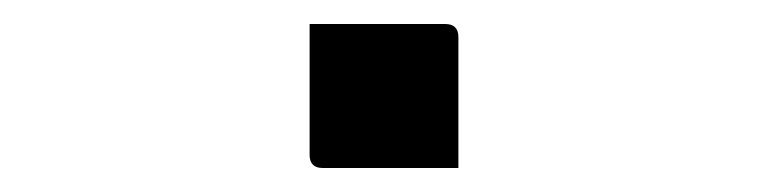

<svg xmlns="http://www.w3.org/2000/svg" viewBox="-20 -380 640 160"><path d="M362 -240H249Q238 -240 238 -251V-360H351Q362 -360 362 -349Z"/></svg>

Font: Recursive Mn Lnr St Lt
Style: Regular
Weight: 300
Monospace: yes
Version: Version 1.079;hotconv 1.0.112;makeotfexe 2.5.65598; ttfautoh